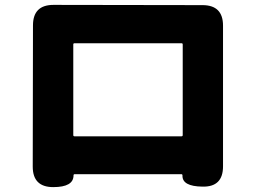

<svg xmlns="http://www.w3.org/2000/svg" viewBox="-20 -743 1040 786"><path d="M198 23Q114 23 114 -61L115 -639Q115 -723 199 -723L809 -722Q893 -722 893 -638V-62Q893 23 809 21Q725 20 727 -25Q727 -30 722 -30H286Q281 -30 281 -25Q281 23 198 23ZM280 -190Q280 -185 285 -185H723Q728 -185 728 -190V-561Q728 -566 723 -566H285Q280 -566 280 -561Z"/></svg>

Font: Resource Han Rounded KR Heavy
Style: Regular
Weight: 900
Designer: Cyano Hao (round all glyphs); Ryoko NISHIZUKA 西塚涼子 (kana, bopomofo & ideographs); Paul D. Hunt (Latin, Greek & Cyrillic)
Foundry: Cyano Hao
Version: 0.990